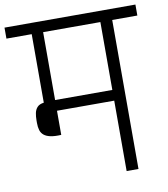

<svg xmlns="http://www.w3.org/2000/svg" viewBox="-127 -917 870 993"><g transform="rotate(-10 308.0 -420.0)"><path d="M-36 -782.5V-840.2H651.5V-782.5H519.5V0H457.3V-369.7H156.7V-243Q122.7 -241.2 100.8 -245.8Q78.8 -250.5 66.2 -260.9Q53.5 -271.3 48.6 -287.3Q43.7 -303.3 43.7 -325V-338.2Q43.7 -359.5 47.3 -377.3Q51 -395.2 62.2 -407.3Q73.3 -419.5 96.7 -422.7V-782.5ZM156.7 -426H457.3V-782.5H156.7Z"/></g></svg>

Font: Matangi Light
Style: Regular
Weight: 300
Designer: Prashant Pant
Foundry: The Graphic Ant
Version: Version 3.002